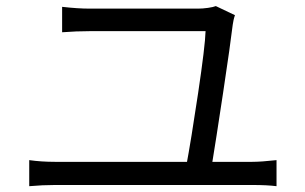

<svg xmlns="http://www.w3.org/2000/svg" viewBox="-20 -678 1017 641"><path d="M757 -595.7Q749.4 -531.4 724.9 -368.7Q700.4 -206.1 685.8 -117.6H600.7Q617.9 -209.2 641.4 -367Q664.9 -524.8 666.3 -574H280Q235.5 -574 187.4 -570.3V-655.2Q239.7 -649.2 279.1 -649.2H641.4Q656 -649.2 674.2 -651.7Q692.4 -654.3 700.6 -657.7L764.4 -627.3Q761.7 -619.8 759.8 -611.2Q757.9 -602.7 757 -595.7ZM163.1 -137.7H822.4Q851.4 -137.7 903.2 -143.4V-56.4Q872.2 -60.4 822.4 -60.4H163.1Q122.7 -60.4 77.6 -56.4V-143.4Q117.9 -137.7 163.1 -137.7Z"/></svg>

Font: Min Sans VF VF
Style: Regular
Weight: 400
Designer: Jinseong-Kim, NotoSansCJK, Nunito
Foundry: Jinseong-Kim
Version: Version 1.420;Glyphs 3.1.2 (3151)